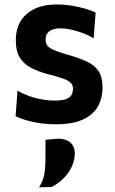

<svg xmlns="http://www.w3.org/2000/svg" viewBox="-20 -530 502 838"><path d="M224 12.5Q189.5 12.5 157.2 8Q125 3.5 97 -4.5Q69 -12.5 48 -22.5L56.5 -134.5Q79 -121 105.8 -111.2Q132.5 -101.5 161.5 -96.2Q190.5 -91 219 -91Q241 -91 259 -94.8Q277 -98.5 287.8 -110Q298.5 -121.5 298.5 -144Q298.5 -159.5 287.8 -169.5Q277 -179.5 252.5 -188Q228 -196.5 185.5 -207.5Q143 -218.5 112.2 -235.8Q81.5 -253 65.2 -281Q49 -309 49 -353.5Q49 -428.5 97 -469.5Q145 -510.5 226.5 -510.5Q261 -510.5 293.5 -505.2Q326 -500 352.8 -491.8Q379.5 -483.5 397.5 -475L388.5 -362.5Q365.5 -377 338.5 -386.8Q311.5 -396.5 286.5 -401.5Q261.5 -406.5 245 -406.5Q226.5 -406.5 211.5 -401.8Q196.5 -397 187.8 -386Q179 -375 179 -357.5Q179 -343 186 -332.2Q193 -321.5 212.8 -312.5Q232.5 -303.5 271 -292.5Q323 -278 357.8 -262Q392.5 -246 410 -219.8Q427.5 -193.5 427.5 -148.5Q427.5 -100.5 406.8 -64.5Q386 -28.5 341.2 -8Q296.5 12.5 224 12.5ZM150.5 287.5Q169 258 173.8 228.5Q178.5 199 178.5 160.5Q178.5 140.5 178.5 120.2Q178.5 100 178.5 80L237 75Q271.5 77 289 94Q306.5 111 306.5 138Q306.5 167.5 294.2 195.2Q282 223 259.5 246.2Q237 269.5 205.5 286Z"/></svg>

Font: Commissioner Thin SemiBold
Style: Regular
Weight: 600
Version: Version 1.000